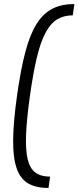

<svg xmlns="http://www.w3.org/2000/svg" viewBox="-20 -825 388 950"><path d="M220 105Q157 105 118.5 82Q80 59 62 6.5Q44 -46 45 -133.5Q46 -221 64 -350Q82 -479 105 -566.5Q128 -654 161 -706.5Q194 -759 239.5 -782Q285 -805 348 -805L340 -749Q295 -749 262.5 -729Q230 -709 205.5 -663.5Q181 -618 162.5 -541Q144 -464 128 -350Q112 -236 109 -159Q106 -82 117 -36.5Q128 9 155.5 29Q183 49 228 49Z"/></svg>

Font: Pathway Extreme SemiCondensed ExtraLight
Style: Italic
Weight: 250
Width: 4
Italic angle: -8°
Version: Version 1.001;gftools[0.9.26]